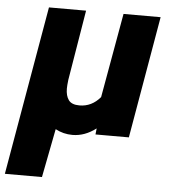

<svg xmlns="http://www.w3.org/2000/svg" viewBox="-75 -576 751 828"><g transform="rotate(5 300.0 -162.5)"><path d="M178.2 -7.8 137.2 203.1H-23.4L103.5 -528.3H264.2L213.9 -224.6Q210.9 -199.2 210.9 -186.5Q210.9 -155.3 224.1 -137Q237.3 -118.7 271 -118.7Q324.2 -118.7 361.3 -162.6L426.3 -528.3H586.9L495.6 0H351.1L354 -26.4Q305.2 10.7 252 10.7Q212.4 10.7 178.2 -7.8Z"/></g></svg>

Font: Mardoto Black
Style: Italic
Weight: 900
Italic angle: -12°
Designer: Christian Robertson, Vahan Hovhannisyan
Foundry: Google
Version: Version 1.000